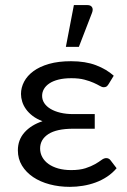

<svg xmlns="http://www.w3.org/2000/svg" viewBox="-20 -724 496 750"><path d="M49.8 0ZM404.3 -395.5Q399.4 -387.7 395.3 -385.5Q391.1 -383.3 384.8 -383.3Q378.4 -383.3 369.4 -388.7Q360.4 -394 345.7 -400.6Q331.1 -407.2 310.1 -412.8Q289.1 -418.5 258.8 -418.5Q230 -418.5 208.5 -413.1Q187 -407.7 172.9 -398.2Q158.7 -388.7 151.6 -376.2Q144.5 -363.8 144.5 -349.6Q144.5 -334 153.1 -321Q161.6 -308.1 177.5 -298.6Q193.4 -289.1 215.8 -283.7Q238.3 -278.3 266.6 -278.3H350.1V-221.2H266.6Q201.2 -221.2 168.9 -200.2Q136.7 -179.2 136.7 -144Q136.7 -125.5 145.3 -110.1Q153.8 -94.7 169.4 -83.5Q185.1 -72.3 207.5 -65.9Q230 -59.6 257.8 -59.6Q291.5 -59.6 314 -66.9Q336.4 -74.2 351.6 -83Q366.7 -91.8 376.5 -99.1Q386.2 -106.4 395 -106.4Q400.4 -106.4 404.5 -104.2Q408.7 -102.1 411.6 -98.1L435.5 -66.9Q419.4 -47.9 398.4 -33.9Q377.4 -20 353.5 -11.2Q329.6 -2.4 304 1.7Q278.3 5.9 252.9 5.9Q210.9 5.9 174.1 -3.9Q137.2 -13.7 109.6 -32.2Q82 -50.8 65.9 -77.1Q49.8 -103.5 49.8 -136.7Q49.8 -177.7 75.7 -206.8Q101.6 -235.8 146 -250.5Q123 -259.3 107.2 -271.5Q91.3 -283.7 81.3 -297.9Q71.3 -312 66.7 -327.1Q62 -342.3 62 -356.9Q62 -381.8 74.2 -405Q86.4 -428.2 110.6 -446Q134.8 -463.9 171.4 -474.4Q208 -484.9 257.3 -484.9Q314 -484.9 355 -469.2Q396 -453.6 424.3 -428.2ZM237.3 -541 268.6 -704.1H321.8Q334.5 -704.1 339.6 -695.8Q344.7 -687.5 339.4 -673.8L288.1 -541Z"/></svg>

Font: Carlito
Style: Regular
Weight: 400
Designer: Lukasz Dziedzic
Foundry: tyPoland Lukasz Dziedzic
Version: Version 1.103; Beta1; all basic design good, some composites